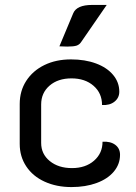

<svg xmlns="http://www.w3.org/2000/svg" viewBox="-20 -750 552 779"><path d="M60 -166V-328Q60 -381 86.5 -422Q113 -463 160 -486Q207 -509 268 -509Q325 -509 369.5 -492.5Q414 -476 439 -446Q464 -416 464 -378Q464 -353 444.5 -337.5Q425 -322 394 -324Q394 -372 359.5 -402Q325 -432 270 -432Q215 -432 181 -402.5Q147 -373 147 -326V-170Q147 -125 182 -96.5Q217 -68 272 -68Q327 -68 361.5 -98Q396 -128 396 -175Q428 -177 447.5 -162.5Q467 -148 467 -122Q467 -84 442 -54Q417 -24 372 -7.5Q327 9 270 9Q209 9 161 -13Q113 -35 86.5 -75Q60 -115 60 -166ZM277 -696Q291 -730 354 -730H413L311 -582Q303 -569 291 -565Q279 -561 253 -561L221 -562Z"/></svg>

Font: K2D
Style: Regular
Weight: 400
Version: Version 1.000; ttfautohint (v1.6)